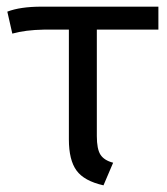

<svg xmlns="http://www.w3.org/2000/svg" viewBox="-20 -546 502 577"><path d="M271 -457V-137Q271 -98 282 -81Q293 -64 320 -57L291 11Q233 -2 210 -33.5Q187 -65 187 -127V-457H112Q56 -456 17 -445L2 -511Q41 -526 105 -526H456V-457Z"/></svg>

Font: FiraSans
Style: Regular
Weight: 350
Designer: Carrois Corporate & Edenspiekermann AG
Foundry: Carrois Corporate GbR & Edenspiekermann AG
Version: Version 3.106;PS 003.106;hotconv 1.0.70;makeotf.lib2.5.58329